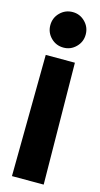

<svg xmlns="http://www.w3.org/2000/svg" viewBox="-111 -725 394 760"><g transform="rotate(15 86.0 -345.0)"><path d="M23.5 0 28.5 -498H148L153.5 0ZM88.5 -544Q58 -544 36.8 -565.2Q15.5 -586.5 15.5 -616.5Q15.5 -647 36.8 -668.2Q58 -689.5 88.5 -689.5Q118 -689.5 139.2 -668.2Q160.5 -647 160.5 -616.5Q160.5 -586.5 139.2 -565.2Q118 -544 88.5 -544Z"/></g></svg>

Font: Anybody Condensed SemiBold
Style: Regular
Weight: 600
Width: 3
Designer: Tyler Finck
Foundry: Etcetera Type Company
Version: Version 1.010; ttfautohint (v1.8.3) -l 8 -r 50 -G 200 -x 14 